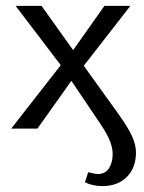

<svg xmlns="http://www.w3.org/2000/svg" viewBox="-20 -436 489 651"><path d="M268 182 279 148Q285 149 294.5 151.5Q304 154 312 154Q337 154 349.5 134.5Q362 115 362 86Q362 67 353.5 44Q345 21 321 -15L222 -162L107 0H18L186 -215L33 -416H121L228 -266L334 -416H422L264 -213L382 -49Q416 -1 428.5 27.5Q441 56 441 81Q441 133 410 164Q379 195 327 195Q294 195 268 182Z"/></svg>

Font: Ysabeau Medium
Style: Regular
Weight: 500
Designer: Christian Thalmann (Catharsis Fonts)
Version: Version 0.003